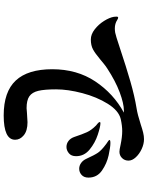

<svg xmlns="http://www.w3.org/2000/svg" viewBox="100 -894 800 1040"><g transform="rotate(90 500.0 -374.0)"><path d="M850 -670Q850 -649 836 -635Q822 -621 802 -621Q791 -621 765 -627Q722 -636 690 -636Q661 -636 625 -628Q579 -617 542 -557.5Q505 -498 484.5 -420Q464 -342 464 -278Q464 -215 472 -181.5Q480 -148 501.5 -133Q523 -118 566 -118L591 -120Q636 -123 642 -123Q688 -123 712.5 -103Q737 -83 737 -56Q737 6 605 6Q477 6 416 -59.5Q355 -125 355 -257Q355 -391 421 -490Q487 -589 590 -645H578Q541 -645 480.5 -622.5Q420 -600 351 -555Q337 -546 322.5 -534Q308 -522 302 -517Q270 -490 248 -478Q226 -466 194 -466Q166 -466 139 -487Q112 -508 93.5 -537.5Q75 -567 71 -591Q70 -597 70 -605Q70 -614 76 -614Q80 -614 88 -609Q108 -596 134 -596Q145 -596 157 -598Q167 -599 245 -625Q341 -657 420.5 -680Q500 -703 568 -714Q600 -719 653 -736Q680 -745 698.5 -749.5Q717 -754 734 -754Q760 -754 787 -741.5Q814 -729 832 -709.5Q850 -690 850 -670ZM840 -442Q820 -486 807 -505Q794 -524 759 -550Q755 -553 746.5 -558.5Q738 -564 738 -567Q738 -572 755 -572Q777 -572 821 -562.5Q865 -553 903.5 -526.5Q942 -500 942 -453Q942 -429 927.5 -416Q913 -403 894 -403Q877 -403 862.5 -413.5Q848 -424 840 -442ZM722 -376Q707 -421 696 -445Q685 -469 660 -494Q656 -497 648.5 -503.5Q641 -510 641 -514Q641 -518 647 -518Q666 -518 710 -503.5Q754 -489 790 -459.5Q826 -430 826 -386Q826 -360 810 -347Q794 -334 776 -334Q758 -334 743.5 -345Q729 -356 722 -376Z"/></g></svg>

Font: Shippori Mincho ExtraBold
Style: Regular
Weight: 800
Designer: FONTDASU
Foundry: FONTDASU / Google Inc. / but / Adobe
Version: Version 3.110; ttfautohint (v1.8.3)